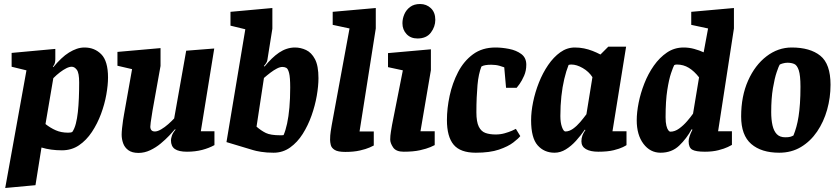

<svg xmlns="http://www.w3.org/2000/svg" viewBox="-20 -750 4184 958"><path d="M6 188 112 -399 38 -417V-486L256 -506V-455Q256 -444 253.5 -435Q251 -426 244 -418L246 -415Q266 -439 285.5 -457.5Q305 -476 324.5 -488Q344 -500 363 -506.5Q382 -513 402 -513Q452 -513 485.5 -479Q519 -445 519 -363Q519 -326 510.5 -278Q502 -230 484 -181.5Q466 -133 438.5 -91.5Q411 -50 374 -25Q337 0 289 0Q261 0 235.5 -3.5Q210 -7 187 -14L157 174ZM320 -88Q328 -88 333 -89Q338 -90 341 -92Q352 -108 358.5 -133.5Q365 -159 368.5 -191Q372 -223 373.5 -260.5Q375 -298 375 -338Q375 -386 363.5 -401.5Q352 -417 338 -417Q326 -417 311 -409.5Q296 -402 279.5 -389.5Q263 -377 246 -360L207 -131Q231 -112 258 -100Q285 -88 320 -88Z M671 13Q639 13 620.5 -0.5Q602 -14 594.5 -35Q587 -56 587 -78Q587 -90 589 -110Q591 -130 594 -150Q597 -170 599 -180L639 -405L566 -422V-491L781 -510V-421L741 -198Q740 -189 737 -172Q734 -155 732 -139.5Q730 -124 730 -118Q730 -107 735.5 -100.5Q741 -94 753 -94Q766 -94 784 -104.5Q802 -115 819.5 -130.5Q837 -146 849 -159L909 -497L1049 -508L982 -95H1050V-26Q1023 -11 988.5 -2Q954 7 913 7Q872 7 852.5 -6.5Q833 -20 833 -50Q833 -58 837.5 -72.5Q842 -87 856 -103L853 -105Q843 -93 824.5 -73.5Q806 -54 782 -34Q758 -14 729.5 -0.5Q701 13 671 13Z M1345 12Q1310 12 1282.5 7.5Q1255 3 1243 -1L1110 -41L1204 -604L1130 -622V-691L1339 -710V-607L1314 -450Q1313 -443 1307.5 -434.5Q1302 -426 1297 -421L1300 -418Q1318 -440 1336 -457.5Q1354 -475 1372.5 -487.5Q1391 -500 1411 -506.5Q1431 -513 1452 -513Q1480 -513 1507 -500.5Q1534 -488 1551.5 -455Q1569 -422 1569 -360Q1569 -321 1560.5 -272Q1552 -223 1534.5 -173.5Q1517 -124 1490.5 -82Q1464 -40 1427.5 -14Q1391 12 1345 12ZM1379 -75Q1381 -75 1386 -75Q1391 -75 1395 -76Q1405 -99 1412.5 -133.5Q1420 -168 1424 -213.5Q1428 -259 1428 -313Q1428 -364 1422.5 -385.5Q1417 -407 1408.5 -411.5Q1400 -416 1389 -416Q1377 -416 1361.5 -408Q1346 -400 1329.5 -387.5Q1313 -375 1297 -361L1260 -118Q1283 -98 1306.5 -86.5Q1330 -75 1379 -75Z M1703 8Q1666 8 1650 -2Q1634 -12 1630.5 -26.5Q1627 -41 1627 -52Q1627 -75 1630 -94Q1633 -113 1635 -125L1724 -608L1640 -626V-691L1855 -710V-608L1774 -94H1845V-24Q1842 -22 1824 -14Q1806 -6 1775.5 1Q1745 8 1703 8Z M1994 7Q1956 7 1941.5 -14.5Q1927 -36 1927 -54Q1927 -72 1930.5 -93Q1934 -114 1936 -126L1990 -399L1916 -415V-485L2130 -504V-400L2078 -95H2149V-26Q2146 -24 2127.5 -16Q2109 -8 2076 -0.5Q2043 7 1994 7ZM2063 -558Q2029 -558 2008.5 -580Q1988 -602 1988 -634Q1988 -657 1997.5 -679Q2007 -701 2026.5 -715.5Q2046 -730 2076 -730Q2108 -730 2130 -709Q2152 -688 2152 -651Q2152 -617 2130 -587.5Q2108 -558 2063 -558Z M2354 12Q2277 12 2243.5 -28Q2210 -68 2210 -151Q2210 -209 2223.5 -272Q2237 -335 2265.5 -390Q2294 -445 2340 -479Q2386 -513 2452 -513Q2484 -513 2520 -506Q2556 -499 2581 -480.5Q2606 -462 2606 -427Q2606 -397 2595 -372Q2584 -347 2572.5 -331Q2561 -315 2558 -312H2505L2496 -414Q2492 -416 2473 -421.5Q2454 -427 2431 -427Q2415 -427 2402.5 -425Q2390 -423 2382 -418Q2375 -400 2370 -377Q2365 -354 2362.5 -325.5Q2360 -297 2358.5 -263Q2357 -229 2357 -190Q2357 -142 2369 -118Q2381 -94 2402.5 -86.5Q2424 -79 2453 -79Q2477 -79 2498 -85Q2519 -91 2534 -97.5Q2549 -104 2554 -107L2576 -71Q2567 -59 2541 -39Q2515 -19 2469.5 -3.5Q2424 12 2354 12Z M2747 12Q2695 12 2662.5 -25Q2630 -62 2630 -150Q2630 -192 2640 -241Q2650 -290 2669 -338Q2688 -386 2715 -425.5Q2742 -465 2775.5 -489Q2809 -513 2848 -513Q2872 -513 2894 -508.5Q2916 -504 2936.5 -496Q2957 -488 2976 -478L3015 -517H3104L3036 -95H3106V-26Q3104 -24 3088 -16Q3072 -8 3042 -0.5Q3012 7 2965 7Q2926 7 2903.5 -6Q2881 -19 2881 -45Q2881 -60 2886 -74Q2891 -88 2901 -101L2898 -103Q2878 -74 2854 -47.5Q2830 -21 2803 -4.5Q2776 12 2747 12ZM2801 -94Q2820 -94 2839 -107.5Q2858 -121 2875 -141Q2892 -161 2906 -180L2936 -365Q2918 -393 2887.5 -410.5Q2857 -428 2831 -428Q2827 -428 2823.5 -427.5Q2820 -427 2817 -426Q2805 -396 2795.5 -356Q2786 -316 2781 -269.5Q2776 -223 2776 -171Q2776 -138 2784 -116Q2792 -94 2801 -94Z M3276 12Q3224 12 3190.5 -32.5Q3157 -77 3157 -150Q3157 -189 3166.5 -237Q3176 -285 3195 -333.5Q3214 -382 3242.5 -422.5Q3271 -463 3308 -488Q3345 -513 3391 -513Q3418 -513 3443.5 -506Q3469 -499 3491 -489L3513 -608L3429 -626V-691L3642 -710V-608L3563 -95H3632V-27Q3629 -25 3611.5 -16.5Q3594 -8 3564.5 -0.5Q3535 7 3497 7Q3451 7 3433.5 -3.5Q3416 -14 3416 -45Q3416 -56 3421 -71Q3426 -86 3435 -103L3431 -105Q3406 -59 3369 -23.5Q3332 12 3276 12ZM3325 -93Q3347 -93 3368.5 -108.5Q3390 -124 3408.5 -145.5Q3427 -167 3438 -183L3468 -364Q3444 -395 3417 -411.5Q3390 -428 3358 -428Q3354 -428 3351 -427.5Q3348 -427 3344 -425Q3339 -416 3328.5 -385.5Q3318 -355 3309.5 -301Q3301 -247 3301 -165Q3301 -139 3305 -123Q3309 -107 3314.5 -100Q3320 -93 3325 -93Z M3868 12Q3779 12 3728.5 -31.5Q3678 -75 3678 -169Q3678 -270 3712.5 -347.5Q3747 -425 3804.5 -469Q3862 -513 3930 -513Q4022 -513 4073 -472Q4124 -431 4124 -327Q4124 -263 4107 -202.5Q4090 -142 4057 -93.5Q4024 -45 3976.5 -16.5Q3929 12 3868 12ZM3898 -65Q3915 -65 3923.5 -67.5Q3932 -70 3939 -74Q3947 -94 3953.5 -117Q3960 -140 3964.5 -169Q3969 -198 3971.5 -234.5Q3974 -271 3974 -317Q3974 -374 3965.5 -399.5Q3957 -425 3942.5 -431Q3928 -437 3909 -437Q3898 -437 3885.5 -433.5Q3873 -430 3870 -427Q3866 -421 3855.5 -390.5Q3845 -360 3836.5 -309.5Q3828 -259 3828 -191Q3828 -153 3834.5 -124.5Q3841 -96 3856 -80.5Q3871 -65 3898 -65Z"/></svg>

Font: Faustina Light ExtraBold
Style: Italic
Weight: 800
Italic angle: -8°
Version: Version 1.200